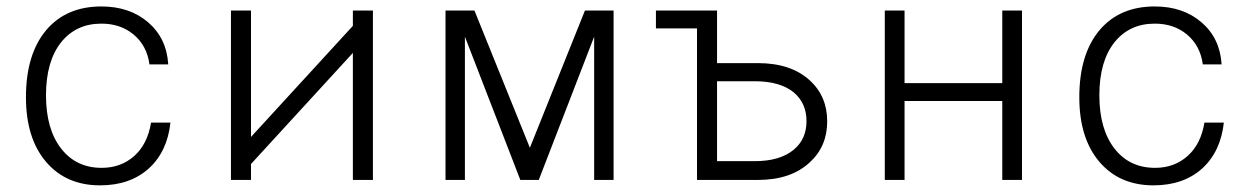

<svg xmlns="http://www.w3.org/2000/svg" viewBox="-20 -551 3854 589"><path d="M443.4 -174.8Q432.6 -109.4 392.6 -73.2Q351.6 -36.1 292 -36.1Q213.9 -36.1 168 -94.7Q121.1 -154.3 121.1 -258.8Q121.1 -363.3 168 -421.9Q213.9 -478.5 291 -478.5Q349.6 -478.5 389.6 -445.3Q430.7 -411.1 438.5 -353.5H496.1Q491.2 -433.6 434.6 -482.4Q377.9 -531.2 291 -531.2Q183.6 -531.2 122.1 -459Q59.6 -384.8 59.6 -252.9Q59.6 -127 121.1 -54.7Q182.6 17.6 287.1 17.6Q378.9 17.6 436.5 -34.2Q493.2 -85.9 502.9 -174.8Z M1062.5 -518.6V-471.7L750 -130.9V-518.6H688.5V1H750V-47.9L1062.5 -388.7V1H1124V-518.6Z M1346.7 1H1406.2V-438.5L1576.2 1H1632.8L1802.7 -438.5V1H1862.3V-518.6H1774.4L1605.5 -97.7L1435.5 -518.6H1346.7Z M2118.2 1H2304.7Q2406.2 1 2463.9 -52.7Q2517.6 -101.6 2517.6 -178.7Q2517.6 -255.9 2463.9 -304.7Q2406.2 -357.4 2304.7 -357.4H2179.7V-518.6H1992.2V-463.9H2118.2ZM2179.7 -301.8H2294.9Q2373 -301.8 2415 -267.6Q2454.1 -234.4 2454.1 -179.7Q2454.1 -124 2415 -91.8Q2373 -56.6 2294.9 -56.6H2179.7Z M2694.3 1H2754.9V-241.2H3054.7V1H3115.2V-518.6H3054.7V-295.9H2754.9V-518.6H2694.3Z M3674.8 -174.8Q3664.1 -109.4 3624 -73.2Q3583 -36.1 3523.4 -36.1Q3445.3 -36.1 3399.4 -94.7Q3352.5 -154.3 3352.5 -258.8Q3352.5 -363.3 3399.4 -421.9Q3445.3 -478.5 3522.5 -478.5Q3581.1 -478.5 3621.1 -445.3Q3662.1 -411.1 3669.9 -353.5H3727.5Q3722.7 -433.6 3666 -482.4Q3609.4 -531.2 3522.5 -531.2Q3415 -531.2 3353.5 -459Q3291 -384.8 3291 -252.9Q3291 -127 3352.5 -54.7Q3414.1 17.6 3518.6 17.6Q3610.4 17.6 3668 -34.2Q3724.6 -85.9 3734.4 -174.8Z"/></svg>

Font: Dotum
Style: Regular
Weight: 400
Version: Version 2.21